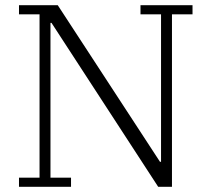

<svg xmlns="http://www.w3.org/2000/svg" viewBox="-20 -718 803 738"><path d="M53 -35H132V-663H53V-698H202L595 -96H599V-663H520V-698H720V-663H641V0H588L178 -630H174V-35H253V0H53Z"/></svg>

Font: IBM Plex Serif Light
Style: Regular
Weight: 300
Designer: Mike Abbink, Paul van der Laan, Pieter van Rosmalen
Foundry: Bold Monday
Version: Version 3.001